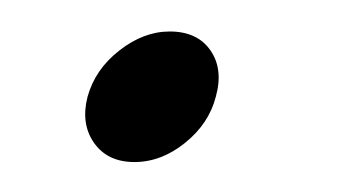

<svg xmlns="http://www.w3.org/2000/svg" viewBox="-20 -100 232 125"><path d="M67.5 5.5Q50 5.5 41.2 -7Q32.5 -19.5 37 -37Q42 -55 57.8 -67.2Q73.5 -79.5 90.5 -79.5Q108.5 -79.5 117 -67.2Q125.5 -55 120.5 -37Q116 -19.5 100.5 -7Q85 5.5 67.5 5.5Z"/></svg>

Font: Fraunces 9pt Soft Thin
Style: Italic
Weight: 100
Italic angle: -16°
Version: Version 1.000;[b76b70a41]